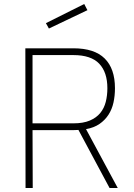

<svg xmlns="http://www.w3.org/2000/svg" viewBox="-20 -942 670 962"><path d="M348 -290H143L144 0H108L107 -700H348Q453 -700 504.5 -649Q556 -598 556 -500Q556 -462 548.5 -428Q541 -394 523.5 -367Q506 -340 478.5 -321Q451 -302 411 -295L570 0H529L373 -291ZM518 -500Q518 -580 477 -623Q436 -666 348 -666H143V-324H348Q397 -324 430 -338Q463 -352 482.5 -376Q502 -400 510 -432Q518 -464 518 -500ZM402 -922 418 -891 225 -799 210 -826Z"/></svg>

Font: Panefresco 1wt
Style: Regular
Weight: 250
Version: Version 1.000